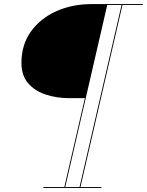

<svg xmlns="http://www.w3.org/2000/svg" viewBox="-20 -770 719 940"><path d="M317 -289.5Q258 -289.5 204.8 -306.8Q151.5 -324 118.2 -362Q85 -400 85 -462Q85 -551 131.2 -615.5Q177.5 -680 255.2 -715Q333 -750 428.5 -750H679V-745.5H579.5L374 145.5H476.5V150H192.5V145.5H295L395.5 -289.5ZM369.5 145.5 575 -745.5H505L299.5 145.5Z"/></svg>

Font: Bodoni* 36pt
Style: Bold Italic
Weight: 700
Italic angle: -13°
Version: Version 2.3